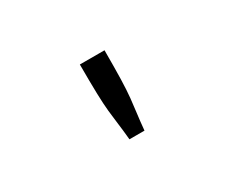

<svg xmlns="http://www.w3.org/2000/svg" viewBox="-55 -813 660 553"><g transform="rotate(-30 275.0 -536.0)"><path d="M234 -665H316Q316 -605 315 -569Q314 -533 311.5 -508.5Q309 -484 306 -461.5Q303 -439 300 -407H250Q247 -439 244 -461.5Q241 -484 238.5 -508Q236 -532 235 -568.5Q234 -605 234 -665Z"/></g></svg>

Font: Inconsolata SemiExpanded
Style: Regular
Weight: 400
Width: 6
Monospace: yes
Designer: Raph Levien, Cyreal, Brenton Simpson
Foundry: Raph Levien, Cyreal, Google
Version: Version 3.000; ttfautohint (v1.8.2.53-6de2)